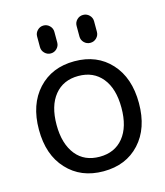

<svg xmlns="http://www.w3.org/2000/svg" viewBox="-112 -847 794 922"><g transform="rotate(-15 285.0 -386.5)"><path d="M171.9 -134.8Q213.9 -83 289.1 -83Q364.3 -83 407.2 -135.7Q450.2 -188.5 450.2 -283.7Q450.2 -378.9 407.2 -431.6Q364.3 -484.4 289.1 -484.4Q213.9 -484.4 170.9 -431.6Q127.9 -378.9 127.9 -284.2Q127.9 -189.5 171.9 -134.8ZM108.4 -85Q40 -158.2 40 -283.7Q40 -409.2 108.4 -483.4Q176.8 -557.6 289.1 -557.6Q401.4 -557.6 469.2 -483.4Q537.1 -409.2 537.1 -283.7Q537.1 -158.2 469.2 -84.5Q401.4 -10.7 289.1 -10.7Q176.8 -10.7 108.4 -85ZM147.5 -666V-718.8Q147.5 -736.3 160.2 -749Q172.9 -761.7 190.4 -761.7Q208 -761.7 220.7 -749Q233.4 -736.3 233.4 -718.8V-666Q233.4 -648.4 220.7 -635.7Q208 -623 190.4 -623Q172.9 -623 160.2 -635.7Q147.5 -648.4 147.5 -666ZM343.8 -666V-718.8Q343.8 -736.3 356.4 -749Q369.1 -761.7 387.2 -761.7Q405.3 -761.7 418 -749Q430.7 -736.3 430.7 -718.8V-666Q430.7 -648.4 418 -635.7Q405.3 -623 387.2 -623Q369.1 -623 356.4 -635.7Q343.8 -648.4 343.8 -666Z"/></g></svg>

Font: Gen Jyuu Gothic Regular
Style: Regular
Weight: 400
Designer: [Source Han Sans]
Ryoko NISHIZUKA  (kana & ideographs); Paul D. Hunt (Latin, Greek & Cyrillic); Wenlong ZHANG  (bopomofo
Version: Version 1.002.20150607